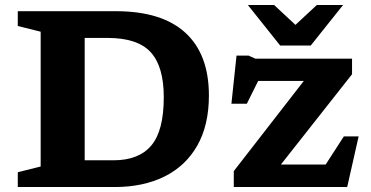

<svg xmlns="http://www.w3.org/2000/svg" viewBox="-20 -752 1492 772"><path d="M51.5 0V-59.5L143.5 -82.5V-624.5L51.5 -647.5V-707H445.5Q631 -707 725.5 -620.2Q820 -533.5 820 -368Q820 -248.5 773 -166.2Q726 -84 640.8 -42Q555.5 0 441 0ZM638.5 -361.5Q638.5 -484.5 586 -542Q533.5 -599.5 412 -599.5H320.5V-107.5H436.5Q538 -107.5 588.2 -166.8Q638.5 -226 638.5 -361.5ZM920 0V-64L1201.5 -426.5H1018L972.5 -335H910.5L931 -528.5H979.5L1007 -516H1395.5V-453.5L1109.5 -90.5H1289.5L1362.5 -203.5H1422L1376 0ZM1359.5 -732 1229.5 -569H1106.5L976.5 -732H1082L1168 -652L1254 -732Z"/></svg>

Font: Newsreader Caption SemiBold
Style: Regular
Weight: 600
Designer: Hugues Gentile
Foundry: Production Type
Version: Version 1.001